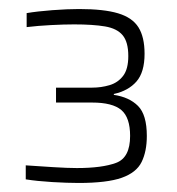

<svg xmlns="http://www.w3.org/2000/svg" viewBox="-20 -821 392 425"><path d="M154 -416Q129 -416 95.5 -418Q62 -420 37 -424V-455Q66 -453 98 -451Q130 -449 150 -449Q206 -449 237 -460.5Q268 -472 268 -520Q268 -561 248.5 -577.5Q229 -594 184 -594H104V-627H184Q204 -627 222.5 -632.5Q241 -638 252.5 -653Q264 -668 264 -697Q264 -728 251.5 -743Q239 -758 212.5 -762.5Q186 -767 144 -767Q122 -767 93 -765.5Q64 -764 39 -761V-792Q63 -796 96 -798.5Q129 -801 155 -801Q210 -801 241.5 -791.5Q273 -782 286.5 -760.5Q300 -739 300 -702Q300 -661 282 -640.5Q264 -620 232 -613V-611Q266 -606 285.5 -586.5Q305 -567 305 -520Q305 -486 293.5 -462.5Q282 -439 249.5 -427.5Q217 -416 154 -416Z"/></svg>

Font: Saira Thin Thin
Style: Regular
Weight: 250
Version: Version 1.101